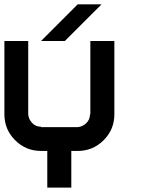

<svg xmlns="http://www.w3.org/2000/svg" viewBox="-20 -853 707 873"><path d="M333.3 -275Q355 -276.7 372.1 -292.9Q389.2 -309.2 389.2 -333.3H390.8V-666.7H500V-333.3Q500 -264.2 451.2 -215.4Q402.5 -166.7 333.3 -166.7H304.2V0H195V-166.7H166.7Q97.5 -166.7 48.8 -215.4Q0 -264.2 0 -333.3V-666.7H108.3V-333.3Q110 -310.8 126.2 -293.8Q142.5 -276.7 166.7 -276.7V-275ZM441.7 -833.3Q309.2 -700 275 -666.7H166.7L333.3 -833.3Z"/></svg>

Font: 0xA000-Squareish-Mono
Style: Squareish-Mono-Bold
Weight: 700
Version: Version 0.1